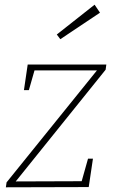

<svg xmlns="http://www.w3.org/2000/svg" viewBox="-20 -798 490 818"><path d="M376 -122 358 -1 5 0 8 -21 393 -498H127L103 -414H82L98 -523H433L430 -501L47 -25L328 -26L355 -122ZM237 -631 222 -651 383 -778 406 -744Z"/></svg>

Font: Bitter ExtraLight
Style: Italic
Weight: 200
Italic angle: -9°
Designer: Sol Matas, and Bitter project Authors
Foundry: Sol Matas
Version: Version 2.001